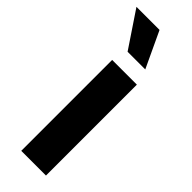

<svg xmlns="http://www.w3.org/2000/svg" viewBox="-281 -774 792 792"><g transform="rotate(45 115.0 -378.0)"><path d="M56.9 -530.3H201.1V0H56.9ZM-27.1 -756.1H107.6L181.2 -599.2H78.1Z"/></g></svg>

Font: WEMIX Pretendard Variable
Style: Regular
Weight: 400
Designer: Base glyphs from Inter by Rasmus Andersson; Hangeul glyphs from Noto Sans CJK(Source Han Sans) by Jang Soo-young and Kan
Foundry: Kil Hyung-jin
Version: Version 1.000;Glyphs 3.2 (3208)